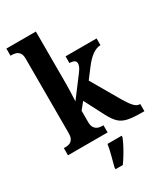

<svg xmlns="http://www.w3.org/2000/svg" viewBox="-235 -861 1029 1184"><g transform="rotate(-30 279.5 -269.5)"><path d="M14 0V-51H26Q38 -51 52 -55Q66 -59 76 -73.5Q86 -88 86 -117V-647Q86 -674 75.5 -687.5Q65 -701 51 -705Q37 -709 26 -709H14V-760H224V-377Q224 -360 223 -335.5Q222 -311 221 -290.5Q220 -270 220 -265L327 -407Q343 -428 347 -440.5Q351 -453 351 -460Q351 -488 306 -488V-536H527V-488Q470 -488 405 -401L355 -335L471 -135Q495 -94 514.5 -72.5Q534 -51 555 -51H558V0H546Q481 0 443.5 -7.5Q406 -15 382 -37.5Q358 -60 335 -105L263 -244L224 -196V-116Q224 -88 234.5 -74Q245 -60 259 -55.5Q273 -51 284 -51H296V0ZM225 208Q233 177 244 136Q255 95 260 61H361V71Q353 92 339 119Q325 146 308.5 173Q292 200 277 221H225Z"/></g></svg>

Font: Noto Serif Lao Condensed
Style: Bold
Weight: 700
Width: 3
Designer: Monotype Design Team
Foundry: Monotype Imaging Inc.
Version: Version 2.003; ttfautohint (v1.8.4.7-5d5b)